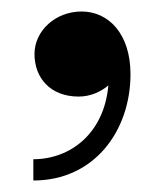

<svg xmlns="http://www.w3.org/2000/svg" viewBox="-20 -158 286 334"><path d="M40 -64C40 -23.5 66.5 10 117 10C138.5 10 157 0.5 168.5 -9.5C161 75 101.5 119 38 119V156C144.5 156 207 69 207 -29C207 -99.5 168.5 -138 122 -138C76.5 -138 40 -104.5 40 -64Z"/></svg>

Font: Bodoni* 06pt Medium
Style: Regular
Weight: 500
Version: Version 2.3